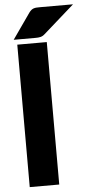

<svg xmlns="http://www.w3.org/2000/svg" viewBox="-62 -970 485 1005"><g transform="rotate(-5 181.0 -467.0)"><path d="M36 0ZM207.5 -748.5V0H52.5V-748.5ZM361.5 -933.5 200 -791Q194 -785.5 188.5 -782.5Q183 -779.5 177 -778Q171 -776.5 164.2 -776Q157.5 -775.5 149 -775.5H36L130.5 -910.5Q136.5 -918.5 142.2 -923.2Q148 -928 154.8 -930.2Q161.5 -932.5 170.2 -933Q179 -933.5 190.5 -933.5Z"/></g></svg>

Font: Lato Black
Style: Regular
Weight: 900
Designer: Lukasz Dziedzic
Foundry: tyPoland Lukasz Dziedzic
Version: Version 2.007; 2014-02-27